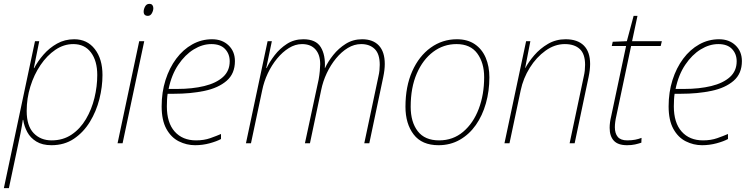

<svg xmlns="http://www.w3.org/2000/svg" viewBox="-39 -741 3884 993"><path d="M-19 232 142 -528H164L136 -389H138Q156 -424 186 -458.5Q216 -493 256 -515.5Q296 -538 345 -538Q412 -538 451.5 -487Q491 -436 491 -353Q491 -292 475 -228.5Q459 -165 426 -111Q393 -57 343.5 -23.5Q294 10 227 10Q180 10 149 -9Q118 -28 102 -58Q86 -88 81 -121H79Q74 -87 67 -51.5Q60 -16 53 15L7 232ZM228 -15Q287 -15 331.5 -45Q376 -75 405.5 -125Q435 -175 449.5 -234.5Q464 -294 464 -353Q464 -426 431.5 -469.5Q399 -513 340 -513Q291 -513 247.5 -483.5Q204 -454 170.5 -404.5Q137 -355 118 -293.5Q99 -232 99 -167Q99 -90 135 -52.5Q171 -15 228 -15Z M726 -659Q704 -659 704 -681Q704 -694 711.5 -707.5Q719 -721 733 -721Q745 -721 749.5 -714Q754 -707 754 -699Q754 -686 746.5 -672.5Q739 -659 726 -659ZM569 0 681 -528H707L595 0Z M970 10Q926 10 886 -10Q846 -30 821.5 -74.5Q797 -119 797 -191Q797 -264 817 -327Q837 -390 872.5 -437.5Q908 -485 955.5 -511.5Q1003 -538 1058 -538Q1110 -538 1143 -506.5Q1176 -475 1176 -425Q1176 -360 1133 -323Q1090 -286 1018.5 -271Q947 -256 860 -256H828Q826 -244 825 -226.5Q824 -209 824 -191Q824 -106 864.5 -60.5Q905 -15 975 -15Q1016 -15 1048.5 -26.5Q1081 -38 1104 -48V-22Q1082 -10 1045.5 0Q1009 10 970 10ZM833 -281H877Q956 -281 1017.5 -296Q1079 -311 1114 -342.5Q1149 -374 1149 -424Q1149 -462 1125 -487.5Q1101 -513 1054 -513Q1008 -513 963 -485.5Q918 -458 883 -406Q848 -354 833 -281Z M1233 0 1345 -528H1367L1338 -389H1340Q1355 -421 1381.5 -455.5Q1408 -490 1445 -514Q1482 -538 1530 -538Q1595 -538 1620 -497Q1645 -456 1641 -389H1642Q1657 -422 1684.5 -456.5Q1712 -491 1749.5 -514.5Q1787 -538 1834 -538Q1890 -538 1920.5 -505.5Q1951 -473 1951 -410Q1951 -380 1943 -342L1871 0H1845L1918 -345Q1922 -362 1923.5 -377Q1925 -392 1925 -406Q1925 -462 1899 -487.5Q1873 -513 1829 -513Q1793 -513 1760 -493Q1727 -473 1699 -439Q1671 -405 1651 -362.5Q1631 -320 1622 -275L1564 0H1538L1609 -330Q1613 -352 1615 -374Q1617 -396 1617 -409Q1617 -458 1592.5 -485.5Q1568 -513 1523 -513Q1488 -513 1455 -492.5Q1422 -472 1394 -438Q1366 -404 1346 -361.5Q1326 -319 1317 -274L1259 0Z M2229 10Q2143 10 2100.5 -45.5Q2058 -101 2058 -189Q2058 -294 2093 -372.5Q2128 -451 2188.5 -494.5Q2249 -538 2324 -538Q2379 -538 2416.5 -512.5Q2454 -487 2473 -442.5Q2492 -398 2492 -341Q2492 -270 2474 -206.5Q2456 -143 2422 -94.5Q2388 -46 2339 -18Q2290 10 2229 10ZM2232 -15Q2304 -15 2356.5 -59.5Q2409 -104 2437 -178Q2465 -252 2465 -342Q2465 -416 2429.5 -464.5Q2394 -513 2322 -513Q2255 -513 2201.5 -473Q2148 -433 2116.5 -360.5Q2085 -288 2085 -189Q2085 -110 2121.5 -62.5Q2158 -15 2232 -15Z M2570 0 2682 -528H2704L2677 -389H2678Q2694 -420 2724 -455Q2754 -490 2795 -514Q2836 -538 2886 -538Q2948 -538 2980.5 -505.5Q3013 -473 3013 -410Q3013 -380 3005 -342L2933 0H2907L2980 -345Q2984 -362 2985.5 -377Q2987 -392 2987 -406Q2987 -462 2959.5 -487.5Q2932 -513 2882 -513Q2830 -513 2782.5 -479Q2735 -445 2701 -390.5Q2667 -336 2654 -274L2596 0Z M3204 10Q3157 10 3135.5 -13.5Q3114 -37 3114 -80Q3114 -94 3116 -109Q3118 -124 3122 -140L3199 -503H3125L3130 -525L3203 -528L3238 -659H3258L3230 -528H3384L3378 -503H3225L3149 -143Q3145 -126 3143 -111Q3141 -96 3141 -83Q3141 -51 3156 -33Q3171 -15 3205 -15Q3228 -15 3246 -18.5Q3264 -22 3279 -28L3278 -3Q3263 2 3245.5 6Q3228 10 3204 10Z M3592 10Q3548 10 3508 -10Q3468 -30 3443.5 -74.5Q3419 -119 3419 -191Q3419 -264 3439 -327Q3459 -390 3494.5 -437.5Q3530 -485 3577.5 -511.5Q3625 -538 3680 -538Q3732 -538 3765 -506.5Q3798 -475 3798 -425Q3798 -360 3755 -323Q3712 -286 3640.5 -271Q3569 -256 3482 -256H3450Q3448 -244 3447 -226.5Q3446 -209 3446 -191Q3446 -106 3486.5 -60.5Q3527 -15 3597 -15Q3638 -15 3670.5 -26.5Q3703 -38 3726 -48V-22Q3704 -10 3667.5 0Q3631 10 3592 10ZM3455 -281H3499Q3578 -281 3639.5 -296Q3701 -311 3736 -342.5Q3771 -374 3771 -424Q3771 -462 3747 -487.5Q3723 -513 3676 -513Q3630 -513 3585 -485.5Q3540 -458 3505 -406Q3470 -354 3455 -281Z"/></svg>

Font: Noto Sans Disp Thin
Style: Italic
Weight: 100
Italic angle: -12°
Designer: Monotype Design Team
Foundry: Monotype Imaging Inc.
Version: Version 2.000;GOOG;noto-source:20170915:90ef993387c0